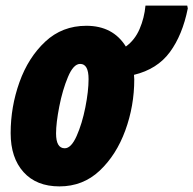

<svg xmlns="http://www.w3.org/2000/svg" viewBox="-20 -655 690 685"><path d="M192 10Q276 10 335.5 -46Q395 -102 427 -189.5Q459 -277 459 -372Q459 -376 458.5 -380Q458 -384 458 -388Q541 -408 586 -469Q631 -530 650 -625L648 -635H499Q495 -591 478 -551.5Q461 -512 429 -489Q383 -563 288 -563Q202 -563 141.5 -506.5Q81 -450 49.5 -362Q18 -274 18 -180Q18 -92 64 -41Q110 10 192 10ZM211 -126Q180 -126 180 -179Q180 -216 191.5 -275Q203 -334 222.5 -380.5Q242 -427 266 -427Q296 -427 296 -373Q296 -330 284.5 -272Q273 -214 253.5 -170Q234 -126 211 -126Z"/></svg>

Font: Noto Sans Display Condensed Black
Style: Italic
Weight: 900
Width: 3
Italic angle: -192°
Designer: Monotype Design Team
Foundry: Monotype Imaging Inc.
Version: Version 1.900